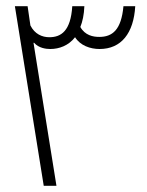

<svg xmlns="http://www.w3.org/2000/svg" viewBox="-20 -599 473 619"><path d="M28 -579 121 0H162L88 -461H90C105 -444 128 -441 142 -441C171 -441 201 -452 222 -479C239 -452 271 -441 301 -441C371 -441 411 -492 416 -579H378C371 -502 342 -480 300 -480C280 -480 254 -485 239 -512C246 -529 251 -552 252 -579H213C208 -499 177 -479 139 -479C116 -479 92 -489 78 -517L69 -579Z"/></svg>

Font: Noto Sans Syriac Extralight
Style: Regular
Weight: 200
Designer: Patrick Giasson and the Monotype Design Team
Foundry: Monotype Imaging Inc.
Version: Version 3.000